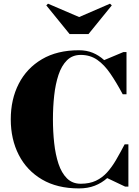

<svg xmlns="http://www.w3.org/2000/svg" viewBox="-20 -1040 774 1070"><path d="M420 10Q298.5 10 213.8 -40Q129 -90 84.5 -177Q40 -264 40 -375Q40 -486.5 84.5 -573.2Q129 -660 213.8 -710Q298.5 -760 420 -760Q462.5 -760 497 -745.8Q531.5 -731.5 560.5 -705L668 -750H685V-514.5H664Q629 -580 595.2 -629.5Q561.5 -679 522 -706.5Q482.5 -734 430 -734Q383.5 -734 353.2 -704Q323 -674 306 -622.8Q289 -571.5 282 -507.5Q275 -443.5 275 -375Q275 -307 282 -242.8Q289 -178.5 306 -127.2Q323 -76 353.2 -46Q383.5 -16 430 -16Q479 -16 514.5 -32.8Q550 -49.5 577 -79.5Q604 -109.5 627.2 -149.5Q650.5 -189.5 674.5 -235.5H695.5V0H677.5L577.5 -47.5Q546.5 -20 507.8 -5Q469 10 420 10ZM368 -850 238 -1010 247.5 -1019.5 421 -945 593 -1019.5 603 -1010 473 -850Z"/></svg>

Font: Bodoni Moda Black
Style: Regular
Weight: 900
Version: Version 2.005